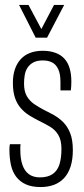

<svg xmlns="http://www.w3.org/2000/svg" viewBox="-20 -743 340 775"><path d="M144 12Q108 12 84 1Q60 -10 45 -30Q30 -50 24 -78Q18 -106 18 -140Q18 -146 18.5 -151.5Q19 -157 20 -161H63Q62 -156 62 -150Q62 -144 62 -138Q62 -102 70.5 -77.5Q79 -53 96.5 -40Q114 -27 141 -27Q173 -27 192.5 -40.5Q212 -54 220 -79.5Q228 -105 228 -142Q228 -177 215.5 -198Q203 -219 182 -231.5Q161 -244 138 -255Q116 -266 97 -278Q78 -290 63 -307.5Q48 -325 40 -349.5Q32 -374 32 -409Q32 -439 40 -463Q48 -487 63.5 -504Q79 -521 101.5 -529.5Q124 -538 152 -538Q182 -538 204.5 -529.5Q227 -521 241 -505Q255 -489 261.5 -466Q268 -443 268 -413Q268 -405 267.5 -396Q267 -387 266 -378H224V-412Q224 -445 215 -464Q206 -483 190.5 -491Q175 -499 153 -499Q130 -499 115.5 -491.5Q101 -484 92 -471Q83 -458 80 -441Q77 -424 77 -406Q77 -374 88.5 -354.5Q100 -335 118.5 -322.5Q137 -310 158 -299Q177 -290 197.5 -278.5Q218 -267 235.5 -249.5Q253 -232 263.5 -205Q274 -178 274 -137Q274 -99 265 -71Q256 -43 239 -24.5Q222 -6 198 3Q174 12 144 12ZM57 -723H95L159 -603H135L198 -723H239L170 -591H124Z"/></svg>

Font: Archivo ExtraCondensed Thin
Style: Regular
Weight: 250
Width: 2
Designer: Hector Gatti
Foundry: Omnibus-Type
Version: Version 2.001